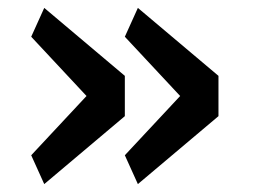

<svg xmlns="http://www.w3.org/2000/svg" viewBox="-20 -513 640 486"><path d="M92 -47 296 -219V-321L92 -493L59 -420L199 -270L59 -120ZM329 -47 533 -219V-321L329 -493L296 -420L436 -270L296 -120Z"/></svg>

Font: IBM Plex Mono Medm
Style: Regular
Weight: 500
Monospace: yes
Designer: Mike Abbink, Paul van der Laan, Pieter van Rosmalen
Foundry: Bold Monday
Version: Version 2.004